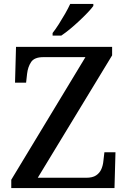

<svg xmlns="http://www.w3.org/2000/svg" viewBox="-20 -951 646 971"><path d="M37 0V-42L412 -662H199Q154 -662 137.5 -637.5Q121 -613 117 -578L112 -533H56L61 -714H547V-671L171 -52H416Q448 -52 466 -64Q484 -76 492.5 -95.5Q501 -115 503 -138L508 -181H564L559 0ZM246 -784Q261 -803 277.5 -829Q294 -855 309.5 -882Q325 -909 335 -931H452V-921Q443 -908 424 -888Q405 -868 381.5 -846Q358 -824 334.5 -804.5Q311 -785 290 -771H246Z"/></svg>

Font: ET Text
Style: Regular
Weight: 470
Designer: Monotype Design Team
Foundry: Monotype Imaging Inc.
Version: Version 2.009